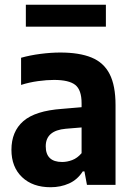

<svg xmlns="http://www.w3.org/2000/svg" viewBox="-20 -776 556 806"><path d="M192.5 10Q117 10 72.5 -32.5Q28 -75 28 -147Q28 -224 78 -267.5Q128 -311 240.5 -319L322.5 -326V-342.5Q322.5 -398.5 296 -419.5Q269.5 -440.5 206.5 -440.5Q176.5 -440.5 139.8 -435.5Q103 -430.5 68.5 -419.5V-533.5Q105.5 -544 150 -549.8Q194.5 -555.5 233 -555.5Q313 -555.5 364.2 -534.5Q415.5 -513.5 440.2 -465.2Q465 -417 465 -334.5V0H345L334.5 -56.5H327.5Q305 -21.5 269.8 -5.8Q234.5 10 192.5 10ZM172 -162Q172 -96 241 -96Q261.5 -96 283 -104Q304.5 -112 322.5 -133V-241L256 -235.5Q172 -228 172 -162ZM88.5 -664V-756H424.5V-664Z"/></svg>

Font: Encode Sans Semi Condensed
Style: Bold
Weight: 700
Width: 4
Designer: Multiple Designers
Foundry: Impallari Type
Version: Version 3.000; ttfautohint (v1.8.3) -l 8 -r 50 -G 200 -x 14 